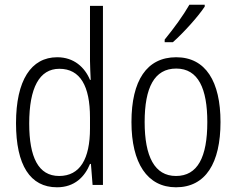

<svg xmlns="http://www.w3.org/2000/svg" viewBox="-20 -785 1004 815"><path d="M222 10C297 10 340 -35 362 -89H366L373 0H417V-760H362V-527C362 -503 364 -475 365 -446H362C340 -499 294 -542 223 -542C112 -542 48 -444 48 -262C48 -84 108 10 222 10ZM231 -38C143 -38 104 -117 104 -261C104 -412 147 -493 232 -493C321 -493 362 -419 362 -286V-240C362 -111 320 -38 231 -38Z M849 -757V-765H784C757 -718 719 -666 679 -617V-606H714C757 -644 820 -713 849 -757ZM916 -267C916 -439 853 -542 728 -542C603 -542 538 -443 538 -267C538 -93 605 10 727 10C853 10 916 -93 916 -267ZM594 -267C594 -413 635 -494 728 -494C822 -494 860 -408 860 -267C860 -118 819 -38 727 -38C636 -38 594 -121 594 -267Z"/></svg>

Font: Noto Sans Devanagari Condensed Light
Style: Regular
Weight: 300
Width: 3
Designer: Jelle Bosma - Monotype Design Team
Foundry: Monotype Imaging Inc.
Version: Version 2.004